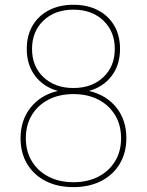

<svg xmlns="http://www.w3.org/2000/svg" viewBox="-20 -767 614 802"><path d="M286.6 14.6Q220.2 14.6 170.7 -10.7Q121.1 -36.1 93.5 -82Q65.9 -127.9 65.9 -189.5Q65.9 -265.6 108.2 -318.1Q150.4 -370.6 221.7 -387.2Q161.6 -403.8 126.7 -450Q91.8 -496.1 91.8 -562.5Q91.8 -618.7 116 -659.9Q140.1 -701.2 184.1 -724.1Q228 -747.1 286.6 -747.1Q345.7 -747.1 389.4 -724.1Q433.1 -701.2 457.3 -659.9Q481.4 -618.7 481.4 -562.5Q481.4 -496.1 446.5 -450Q411.6 -403.8 351.6 -387.2Q423.3 -370.6 465.6 -318.4Q507.8 -266.1 507.8 -189.9Q507.8 -128.9 480.2 -82.8Q452.6 -36.6 402.8 -11Q353 14.6 286.6 14.6ZM286.6 -399.4Q363.8 -399.4 411.6 -444.6Q459.5 -489.7 459.5 -562.5Q459.5 -635.7 411.6 -681.2Q363.8 -726.6 286.6 -726.6Q209.5 -726.6 161.6 -681.2Q113.8 -635.7 113.8 -562.5Q113.8 -489.7 161.6 -444.6Q209.5 -399.4 286.6 -399.4ZM286.6 -5.9Q346.2 -5.9 390.9 -29.1Q435.5 -52.2 460.7 -93.5Q485.8 -134.8 485.8 -189.5Q485.8 -244.6 460.7 -286.1Q435.5 -327.6 390.9 -350.8Q346.2 -374 286.6 -374Q227.5 -374 182.6 -350.8Q137.7 -327.6 112.8 -286.1Q87.9 -244.6 87.9 -189.5Q87.9 -134.8 113 -93.5Q138.2 -52.2 182.9 -29.1Q227.5 -5.9 286.6 -5.9Z"/></svg>

Font: Kumbh Sans Thin
Style: Regular
Weight: 250
Version: Version 1.004